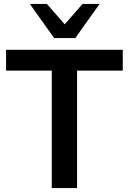

<svg xmlns="http://www.w3.org/2000/svg" viewBox="-20 -959 659 979"><path d="M244 0V-599H11V-705H606V-599H373V0ZM256 -765 132 -939H219L310 -835L401 -939H488L364 -765Z"/></svg>

Font: Mulish ExtraLight
Style: Regular
Weight: 200
Designer: Vernon Adams
Foundry: Vernon Adams
Version: Version 3.603